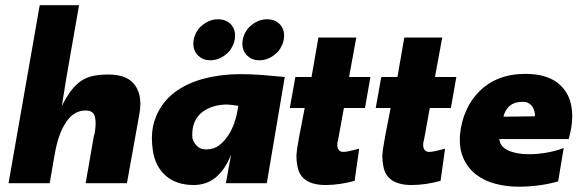

<svg xmlns="http://www.w3.org/2000/svg" viewBox="-20 -708 2254 742"><path d="M470.5 0H311L344 -189.5V-184L343 -179Q349.5 -207 349.5 -232Q349.5 -245.5 346.8 -256.8Q344 -268 335.5 -274.5Q327 -281 310.5 -281Q261 -281 229.5 -226.5Q203 -183.5 189.5 -101L172 0H13L133.5 -688H285.5L237 -410.5L219 -298.5Q237.5 -335.5 256 -359.2Q274.5 -383 294.8 -396.2Q315 -409.5 340.8 -414.8Q366.5 -420 400 -420Q428 -420 452.5 -412.8Q477 -405.5 494 -388Q511 -370.5 519 -340Q522 -325.5 522.5 -308Q522.5 -289.5 518.5 -266.5Z M729 7Q661 7 620.2 -29.2Q579.5 -65.5 571 -125Q567 -150.5 567 -173.5Q567 -220 583 -257.5Q606 -313.5 653.5 -350Q701 -386.5 768 -404Q835 -421.5 907.5 -421.5Q950.5 -421.5 992.8 -418.2Q1035 -415 1080.5 -410.5L1011 0H853L873 -110.5Q826.5 7 729 7ZM777 -130.5Q806 -130.5 826.8 -146.5Q847.5 -162.5 862 -184.8Q876.5 -207 884.8 -231Q893 -255 896 -270.2Q899 -285.5 901 -299Q867.5 -304 856.5 -304Q807.5 -304 770.2 -280.8Q733 -257.5 724.5 -210.5Q723.5 -205.5 723 -187L723.5 -174.5Q727.5 -157.5 741 -144Q754.5 -130.5 777 -130.5ZM792.5 -475Q765.5 -475 747 -492Q728.5 -509 727 -537Q727 -556 734.5 -574Q742 -592 755.2 -604.8Q768.5 -617.5 785.8 -625.5Q803 -633.5 822 -633.5Q855.5 -633.5 875 -611Q888.5 -593.5 888.5 -571Q888.5 -545.5 875.5 -524Q867.5 -509 854 -498.5Q826 -475 792.5 -475ZM982 -475Q955 -475 936.5 -492Q918 -509 916.5 -537Q916.5 -556 924 -574Q931.5 -592 944.8 -604.8Q958 -617.5 975.2 -625.5Q992.5 -633.5 1011.5 -633.5Q1045 -633.5 1064.5 -611Q1078 -593.5 1078 -571Q1078 -545.5 1065 -524Q1057 -509 1043.5 -498.5Q1015.5 -475 982 -475Z M1238.5 7Q1142.5 7 1129.5 -65.5Q1125.5 -84.5 1125.5 -107L1128 -132Q1131 -156 1157.5 -290.5H1100L1121.5 -410.5H1184L1210.5 -563H1357L1329 -410.5H1411.5L1390.5 -290.5H1309L1285 -158.5L1285.5 -165.5Q1283 -156 1283.5 -148L1284 -140Q1288 -121 1306.5 -121Q1313 -121 1322.2 -122.5Q1331.5 -124 1343.8 -127.2Q1356 -130.5 1368 -133.5L1350.5 -9Q1291.5 7 1238.5 7Z M1570.5 7Q1474.5 7 1461.5 -65.5Q1457.5 -84.5 1457.5 -107L1460 -132Q1463 -156 1489.5 -290.5H1432L1453.5 -410.5H1516L1542.5 -563H1689L1661 -410.5H1743.5L1722.5 -290.5H1641L1617 -158.5L1617.5 -165.5Q1615 -156 1615.5 -148L1616 -140Q1620 -121 1638.5 -121Q1645 -121 1654.2 -122.5Q1663.5 -124 1675.8 -127.2Q1688 -130.5 1700 -133.5L1682.5 -9Q1623.5 7 1570.5 7Z M1983.5 13.5Q1937 13.5 1894.5 2.2Q1852 -9 1820.5 -33Q1789 -57 1771.5 -95Q1757 -125.5 1757 -167L1757.5 -186.5Q1768 -289 1830.5 -353Q1898.5 -422.5 2010.5 -422.5Q2086.5 -422.5 2131.5 -390.5Q2191.5 -346.5 2191.5 -259Q2191.5 -217.5 2177.5 -170.5H1909.5Q1912 -141.5 1943.8 -126.8Q1975.5 -112 2023.5 -112Q2058.5 -112 2094.5 -118.5Q2130.5 -125 2158.5 -136L2137 -7Q2065 13.5 1983.5 13.5ZM1925.5 -257 2046.5 -258.5 2047.5 -265.5 2045.5 -277.5Q2043 -287 2037.5 -295.5Q2032 -304 2022.8 -309.2Q2013.5 -314.5 2002.5 -314.5Q1974.5 -314.5 1959.5 -305.5Q1934.5 -291.5 1925.5 -257Z"/></svg>

Font: Lucymar Sans ExtraBold
Style: Italic
Weight: 800
Italic angle: -10°
Foundry: The League of Moveable Type (original font) / Main changes by Cristiano Sobral with portions from Mirco Monsees
Version: Version 2.00;August 30, 2020;FontCreator 13.0.0.2681 64-bit